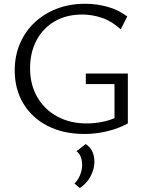

<svg xmlns="http://www.w3.org/2000/svg" viewBox="-20 -687 761 998"><path d="M418.7 9.4Q310.2 9.4 228.5 -32.1Q146.9 -73.6 101.7 -148.1Q56.5 -222.5 56.5 -321.5Q56.5 -396.2 83.4 -459.6Q110.3 -523 159.2 -569.4Q208.1 -615.7 275 -641.5Q341.9 -667.4 423 -667.4Q483.1 -667.4 540.1 -651.3Q597.2 -635.2 641.4 -601.4L607.6 -534.5Q561.8 -576.6 510.3 -594.1Q458.8 -611.5 407.7 -611.5Q324.4 -611.5 263.5 -575.6Q202.6 -539.6 169.5 -476.7Q136.3 -413.8 136.3 -332.4Q136.3 -247.3 173.7 -182.5Q211.1 -117.6 277.4 -81.5Q343.7 -45.4 430.7 -45.4Q479 -45.4 525.7 -56.6Q572.4 -67.8 612.4 -91.5L575.1 -46.1V-250.2H426V-304.9H644.5V-45.5Q611.8 -27.5 574.4 -15.3Q537 -3.1 497.6 3.1Q458.3 9.4 418.7 9.4ZM394.8 290.4 367.2 267.5Q386.4 247.5 396.6 222.1Q406.9 196.7 406.9 170.9Q406.9 146.5 399.5 127.8Q392.2 109.1 377.5 99.1L425.5 61.7Q450.1 77.9 460.5 101.9Q470.8 125.8 470.8 153.5Q470.8 191.7 450.7 229.5Q430.6 267.4 394.8 290.4Z"/></svg>

Font: Ysabeau
Style: Bold
Weight: 700
Designer: Christian Thalmann (Catharsis Fonts)
Version: Version 2.000;gftools[0.9.27.dev2+g8671c4b]